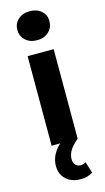

<svg xmlns="http://www.w3.org/2000/svg" viewBox="-141 -768 558 1025"><g transform="rotate(-15 138.0 -255.5)"><path d="M66 -495H210V0H66ZM227 -647Q227 -611 202.5 -587.5Q178 -564 138 -564Q98 -564 73.5 -587Q49 -610 49 -644Q49 -678 73.5 -701Q98 -724 138 -724Q178 -724 202.5 -702Q227 -680 227 -647ZM60 111Q60 68 86.5 30Q113 -8 166 -38L210 0Q177 27 163.5 50.5Q150 74 150 98Q150 117 161 129Q172 141 188.5 141Q205 141 218 132L238 194Q212 213 170 213Q121 213 90.5 185Q60 157 60 111Z"/></g></svg>

Font: Montserrat Ace
Style: Bold
Weight: 700
Designer: Julieta Ulanovsky
Foundry: Julieta Ulanovsky
Version: Version 1